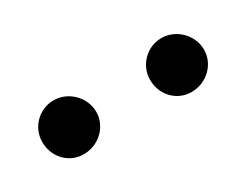

<svg xmlns="http://www.w3.org/2000/svg" viewBox="-30 -726 393 307"><g transform="rotate(-30 166.5 -572.5)"><path d="M316 -572C316 -599 293 -622 266 -622C239 -622 217 -600 217 -573C217 -545 238 -523 265 -523C293 -523 316 -545 316 -572ZM117 -572C117 -599 94 -622 67 -622C40 -622 18 -600 18 -573C18 -545 39 -523 66 -523C94 -523 117 -545 117 -572Z"/></g></svg>

Font: XITS Math
Style: Regular
Weight: 400
Designer: MicroPress Inc., with final additions and corrections provided by Coen Hoffman, Elsevier (retired)
Version: Version 1.108